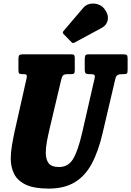

<svg xmlns="http://www.w3.org/2000/svg" viewBox="-20 -1061 750 1099"><path d="M331 -607.5 264 -324.5Q255 -286 248.5 -251Q242 -216 242 -188Q242 -147.5 258.8 -126.2Q275.5 -105 318 -105Q370.5 -105 398.2 -150.8Q426 -196.5 450 -300L521.5 -612.5Q524.5 -626 520.8 -631.2Q517 -636.5 500.5 -636.5H491Q475 -636.5 470 -641.8Q465 -647 465 -662.5V-719.5Q465 -736 468.2 -743Q471.5 -750 488 -750H686.5Q702 -750 706.2 -745.5Q710.5 -741 710.5 -725V-661Q710.5 -645 706.5 -640.8Q702.5 -636.5 688.5 -636.5H681Q662 -636.5 653 -631.5Q644 -626.5 640 -609L567.5 -300Q543 -194 504.8 -123.2Q466.5 -52.5 406.8 -17Q347 18.5 259 18.5Q175 18.5 127.8 -4Q80.5 -26.5 61 -65.5Q41.5 -104.5 41.5 -153.5Q41.5 -186.5 48.2 -227.5Q55 -268.5 63.5 -307.5L132 -612Q134.5 -625 132.5 -630.8Q130.5 -636.5 115 -636.5H109Q95 -636.5 90.2 -640.2Q85.5 -644 85.5 -660.5V-722.5Q85.5 -739 90 -744.5Q94.5 -750 110.5 -750H387.5Q401 -750 404.5 -745.5Q408 -741 408 -727V-658.5Q408 -645 404 -640.8Q400 -636.5 386 -636.5H367.5Q349.5 -636.5 342.2 -630.5Q335 -624.5 331 -607.5ZM577 -1011Q602 -979 596.8 -947.8Q591.5 -916.5 560 -900L406 -817Q397 -811.5 389.5 -819.5L343.5 -866.5Q335.5 -875.5 344 -884L456 -1015.5Q471.5 -1034 494.8 -1038.8Q518 -1043.5 540.5 -1036.2Q563 -1029 577 -1011Z"/></svg>

Font: Besley* Condensed Heavy
Style: Italic
Weight: 800
Width: 3
Italic angle: -13°
Designer: Owen Earl
Foundry: indestructible type*
Version: Version 3.000; ttfautohint (v1.8.3)